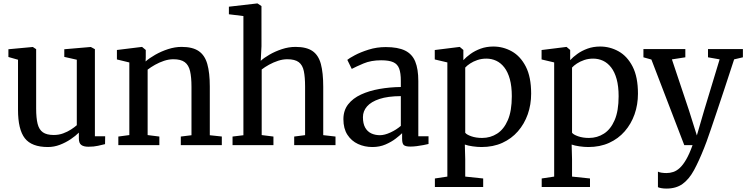

<svg xmlns="http://www.w3.org/2000/svg" viewBox="-20 -839 4318 1110"><path d="M491.1 9.3Q463.5 9.3 449.7 -1.2Q435.9 -11.7 435.9 -38.2V-72.3Q417.3 -53.6 388.8 -34.3Q360.3 -15.1 326.4 -2Q292.5 11 256.9 11Q163.2 11 123.6 -39.6Q84.1 -90.3 84.1 -204.3V-493.7L28.6 -509.5V-554.3L168.9 -567.3H169.9L189 -554.7V-211.7Q189 -156.8 197.4 -123.2Q205.9 -89.5 227.9 -74.1Q250 -58.6 290.8 -58.6Q320.2 -58.6 345.4 -68Q370.6 -77.3 390.7 -90.4Q410.8 -103.4 424 -115.2V-493.7L351.7 -510.1V-554.3L503.8 -567.3H505.3L528.6 -554.7V-51.2H588L587.3 -5.7Q570.2 -1.5 546.3 3.9Q522.3 9.3 491.1 9.3Z M727.7 -58.1V-477.9L655.9 -495.3V-550L798.6 -567.6H801.6L822.7 -550.1V-508.3L821.7 -483.7Q843.4 -503 877.5 -522.4Q911.6 -541.9 951.4 -554.9Q991.2 -567.9 1030 -567.9Q1093.3 -567.9 1128.6 -543.8Q1164 -519.8 1178.4 -469.2Q1192.9 -418.5 1192.9 -338.6V-57.2L1262.4 -49.8V0H1025.3V-49.6L1087 -57.2V-338Q1087 -392.7 1078.8 -427.8Q1070.7 -462.9 1048.1 -479.7Q1025.5 -496.5 982.3 -496.5Q955.8 -496.5 928.3 -487.4Q900.8 -478.2 876.1 -464.3Q851.4 -450.4 833.5 -436.4V-58.1L901.3 -49.6V0H664.1V-49.6Z M1387.2 -57.2V-746.2L1303.3 -756.5V-800.3L1466.7 -819.1H1468.8L1491.6 -803.8L1491.7 -572L1487.4 -487.3Q1505.3 -504.1 1537.5 -522.8Q1569.7 -541.6 1609.2 -554.7Q1648.7 -567.9 1688.4 -567.9Q1752 -567.9 1786.8 -543.8Q1821.5 -519.8 1835.1 -468.8Q1848.7 -417.8 1848.7 -337.5V-57.7L1919.6 -49.6V0H1680.8V-49.6L1743.8 -57.7V-338Q1743.8 -392.5 1736.6 -427.7Q1729.4 -462.8 1707.3 -479.6Q1685.2 -496.5 1640.8 -496.5Q1615 -496.5 1587.7 -487.6Q1560.5 -478.7 1535.7 -465Q1510.9 -451.3 1492.9 -437.3V-58.1L1560.8 -49.6V0H1324.4V-49.6Z M2132.9 11Q2088.1 11 2049.9 -6.5Q2011.8 -24 1988.5 -59.8Q1965.3 -95.5 1965.3 -150Q1965.3 -200.5 1992.7 -235.7Q2020.2 -270.8 2067.1 -292.5Q2114.1 -314.2 2173.5 -324.7Q2233 -335.2 2297.3 -336V-371.5Q2297.3 -416.7 2287.7 -442.6Q2278.1 -468.4 2253.5 -479.4Q2228.9 -490.5 2183.5 -490.5Q2125.2 -490.5 2081.4 -472Q2037.6 -453.4 2013.6 -440.6L1987.9 -492.9Q1998 -501.9 2031.2 -519.6Q2064.3 -537.4 2111.3 -552.1Q2158.3 -566.9 2209.9 -566.9Q2280.3 -566.9 2321.6 -546.7Q2362.8 -526.6 2380.6 -483.2Q2398.4 -439.8 2398.4 -370.3V-51.1H2457.4V-6.6Q2446.3 -3.8 2428.1 -0.3Q2409.9 3.2 2389.8 5.8Q2369.6 8.4 2352.7 8.4Q2326.3 8.4 2315.5 0.5Q2304.7 -7.4 2304.7 -37.1V-69Q2292.2 -56.6 2267.6 -37.6Q2243 -18.6 2208.8 -3.8Q2174.6 11 2132.9 11ZM2176.5 -57.4Q2203.2 -57.4 2237.3 -73.1Q2271.4 -88.8 2297.3 -111.3V-283.3Q2222.3 -282.9 2173.8 -266.9Q2125.3 -250.8 2101.7 -223.6Q2078.2 -196.4 2078.2 -161.8Q2078.2 -124.6 2091 -101.6Q2103.8 -78.6 2126.1 -68Q2148.4 -57.4 2176.5 -57.4Z M2494.2 242V192.8L2566.3 181.9V-478.1L2493.5 -495.3V-549.8L2636.2 -567.6H2638.2L2658.8 -550.1V-491.2Q2675.1 -509.2 2700.4 -527.4Q2725.6 -545.6 2758.9 -557.8Q2792.2 -570 2832.3 -570Q2888.9 -570 2938.9 -542.1Q2988.9 -514.1 3019.8 -454.1Q3050.7 -394 3050.7 -297.4Q3050.7 -234.1 3031.1 -178.3Q3011.4 -122.5 2974.2 -79.8Q2937 -37.1 2883.9 -13Q2830.8 11 2763.8 11Q2739.7 11 2712.3 7Q2684.8 3.1 2667.3 -3.3L2669.6 80.6V181.9L2773.4 192.8V242ZM2767.5 -41.5Q2815.3 -41.5 2854.1 -66.5Q2893 -91.4 2915.9 -144.5Q2938.9 -197.6 2938.9 -282.6Q2938.9 -340.2 2927.5 -381.5Q2916.1 -422.8 2895.7 -449.1Q2875.3 -475.4 2848.7 -487.8Q2822.1 -500.1 2791.8 -500.1Q2764 -500.1 2740.1 -492Q2716.2 -483.9 2698 -471.9Q2679.8 -459.9 2669.6 -448.4V-71.7Q2677 -60.9 2704.4 -51.2Q2731.8 -41.5 2767.5 -41.5Z M3111.7 242V192.8L3183.8 181.9V-478.1L3111 -495.3V-549.8L3253.7 -567.6H3255.7L3276.3 -550.1V-491.2Q3292.6 -509.2 3317.9 -527.4Q3343.1 -545.6 3376.4 -557.8Q3409.7 -570 3449.8 -570Q3506.4 -570 3556.4 -542.1Q3606.4 -514.1 3637.3 -454.1Q3668.2 -394 3668.2 -297.4Q3668.2 -234.1 3648.6 -178.3Q3628.9 -122.5 3591.7 -79.8Q3554.5 -37.1 3501.4 -13Q3448.3 11 3381.3 11Q3357.2 11 3329.8 7Q3302.3 3.1 3284.8 -3.3L3287.1 80.6V181.9L3390.9 192.8V242ZM3385 -41.5Q3432.8 -41.5 3471.6 -66.5Q3510.5 -91.4 3533.4 -144.5Q3556.4 -197.6 3556.4 -282.6Q3556.4 -340.2 3545 -381.5Q3533.6 -422.8 3513.2 -449.1Q3492.8 -475.4 3466.2 -487.8Q3439.6 -500.1 3409.3 -500.1Q3381.5 -500.1 3357.6 -492Q3333.7 -483.9 3315.5 -471.9Q3297.3 -459.9 3287.1 -448.4V-71.7Q3294.5 -60.9 3321.9 -51.2Q3349.3 -41.5 3385 -41.5Z M3832.6 251.2Q3817.3 251.2 3804.2 248.9Q3791 246.7 3783.7 243.1V153.2Q3790 157 3804.1 159.3Q3818.2 161.5 3833 161.5Q3853.4 161.5 3872.8 155Q3892.2 148.5 3910.7 131.2Q3929.3 113.9 3947.6 82Q3965.9 50.2 3983.9 0H3935.9L3745.9 -494.8L3699.8 -507.7V-555.3H3942.1V-507.7L3864.5 -495.7L3963.1 -201L4008.7 -56L4051.2 -201.9L4140.3 -495.8L4073.1 -507.7V-555.3H4274.9V-507.7L4224.2 -495.8Q4193.6 -401.6 4168.2 -325.2Q4142.8 -248.8 4123 -189.8Q4103.2 -130.8 4088.8 -88.7Q4074.4 -46.6 4065 -20.7Q4055.6 5.2 4051.3 15Q4021 91.6 3992.4 144.4Q3963.8 197.1 3926.4 224.1Q3889.1 251.2 3832.6 251.2Z"/></svg>

Font: Merriweather Light
Style: Regular
Weight: 300
Designer: Eben Sorkin
Foundry: Eben Sorkin
Version: Version 2.100